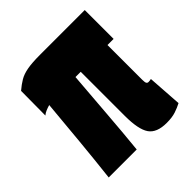

<svg xmlns="http://www.w3.org/2000/svg" viewBox="-158 -657 776 776"><g transform="rotate(-45 230.5 -268.5)"><path d="M356 10Q299 10 277.5 -21.5Q256 -53 256 -130V-382H226Q218 -285 210.5 -187Q203 -89 194 0H34Q44 -87 53.5 -187Q63 -287 71 -377Q60 -374 49 -369.5Q38 -365 30 -358L31 -498Q51 -515 69.5 -526Q88 -537 115.5 -542Q143 -547 188 -547H444V-382H409V-184Q409 -168 412 -163.5Q415 -159 420 -159Q429 -159 436 -161L446 -13Q429 -4 408 3Q387 10 356 10Z"/></g></svg>

Font: Georama ExtraCondensed ExtraBold
Style: Regular
Weight: 800
Width: 2
Designer: Jean-Baptiste Levee
Foundry: Production Type
Version: Version 1.000